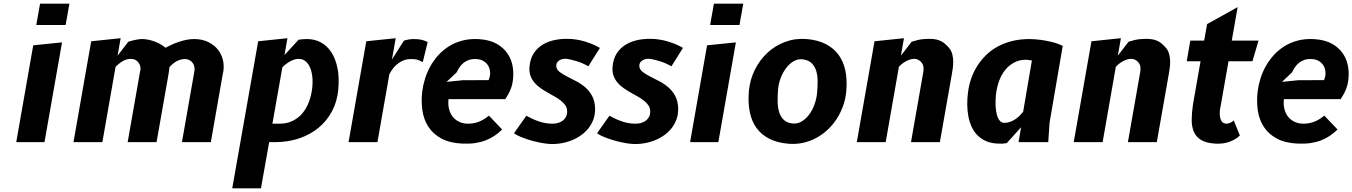

<svg xmlns="http://www.w3.org/2000/svg" viewBox="-20 -770 7325 1040"><path d="M221 0H68L160 -524.5L316 -540.5ZM197 -750H356L335.5 -634.5H176.5Z M534.5 0H378L474 -546.5L633.5 -563L617 -468.5L675 -544Q686.5 -548 699.5 -551Q710.5 -553.5 723.8 -556Q737 -558.5 750 -558.5Q760 -558.5 774.5 -556.5Q789 -554.5 805.8 -549.2Q822.5 -544 840.8 -535Q859 -526 876.5 -511.5Q891.5 -519.5 910 -528Q928.5 -536.5 948.5 -543.2Q968.5 -550 989.5 -554.2Q1010.5 -558.5 1031 -558.5Q1075.5 -558.5 1108.8 -542Q1142 -525.5 1162.2 -498.8Q1182.5 -472 1189 -437.8Q1195.5 -403.5 1186.5 -368L1122 0H965.5L1032 -378.5Q1035.5 -393 1033.2 -405.8Q1031 -418.5 1024.5 -428Q1018 -437.5 1008 -443.2Q998 -449 986.5 -450Q968 -451.5 945.5 -442.5Q923 -433.5 898 -407Q897 -395 895.5 -386.2Q894 -377.5 892 -363.5L828 0H671.5L738 -378.5Q742.5 -392.5 740.8 -404.8Q739 -417 733.2 -426.5Q727.5 -436 718.8 -442.2Q710 -448.5 700.5 -450Q678 -454 655 -444Q632 -434 606 -408Z M1455.5 -100H1494.5Q1534 -100 1564.8 -115Q1595.5 -130 1617.2 -155.5Q1639 -181 1652.2 -215.2Q1665.5 -249.5 1670.5 -288Q1675 -324.5 1671.8 -353.5Q1668.5 -382.5 1660 -403Q1651.5 -423.5 1638.5 -435.2Q1625.5 -447 1610.5 -450Q1597 -452.5 1583.5 -449.8Q1570 -447 1557.2 -440.8Q1544.5 -434.5 1532.2 -425.2Q1520 -416 1509.5 -405.5ZM1238 250 1378.5 -546.5 1537 -563 1521 -472 1597.5 -555Q1608.5 -556.5 1619.8 -557.5Q1631 -558.5 1643 -558.5Q1683.5 -558.5 1717.2 -540.8Q1751 -523 1774.2 -488Q1797.5 -453 1808 -401.2Q1818.5 -349.5 1812 -282Q1806 -220 1778.8 -168.2Q1751.5 -116.5 1706.8 -79Q1662 -41.5 1601.5 -20.8Q1541 0 1468.5 0H1438L1393.5 250Z M2270 -433.5Q2261 -438.5 2253.5 -441.8Q2246 -445 2238.5 -447Q2231 -449 2222.2 -449.5Q2213.5 -450 2202 -450Q2170.5 -450 2140 -429Q2109.5 -408 2089 -368L2024.5 0H1868L1964 -546.5L2123.5 -563L2103 -447.5L2168 -550Q2172.5 -551.5 2178.8 -553Q2185 -554.5 2192 -555.8Q2199 -557 2206.2 -557.8Q2213.5 -558.5 2220 -558.5Q2247.5 -558.5 2264.8 -554.2Q2282 -550 2296.5 -542Z M2700 -68.5Q2681 -50 2659.5 -35.2Q2638 -20.5 2612 -10.2Q2586 0 2555 4.8Q2524 9.5 2486.5 8Q2416.5 5 2371.2 -19.5Q2326 -44 2300.8 -82.8Q2275.5 -121.5 2268.2 -171Q2261 -220.5 2267 -273.5Q2271 -307 2281.8 -342.2Q2292.5 -377.5 2310.5 -410Q2328.5 -442.5 2354 -470.8Q2379.5 -499 2412.2 -519.5Q2445 -540 2485.5 -550.5Q2526 -561 2574.5 -558Q2631.5 -554.5 2670.2 -532.8Q2709 -511 2730.8 -477.5Q2752.5 -444 2758.2 -402Q2764 -360 2755 -316Q2751.5 -300 2745.2 -285Q2739 -270 2732.5 -258.5Q2725 -245 2717 -233H2409.5Q2406 -202 2412.8 -177.2Q2419.5 -152.5 2434.2 -135.2Q2449 -118 2470 -109Q2491 -100 2515.5 -100Q2537 -100 2554.5 -104.5Q2572 -109 2585.8 -115.8Q2599.5 -122.5 2610 -130Q2620.5 -137.5 2628.5 -143.5ZM2626.5 -336Q2635.5 -356.5 2634.8 -376.5Q2634 -396.5 2625.5 -412.2Q2617 -428 2600.8 -438.2Q2584.5 -448.5 2562.5 -450Q2539 -451.5 2521.5 -445.8Q2504 -440 2491 -429.5Q2478 -419 2469 -405.5Q2460 -392 2453.5 -378L2399 -326.5L2487 -335.5Z M3167 -411Q3132.5 -430 3105.5 -438Q3078.5 -446 3058.5 -450Q3043.5 -453 3031.2 -451Q3019 -449 3010 -443.2Q3001 -437.5 2996.5 -429.2Q2992 -421 2993 -411Q2994.5 -393.5 3010.5 -381Q3026.5 -368.5 3049.8 -356.5Q3073 -344.5 3099.5 -331Q3126 -317.5 3149 -298Q3172 -278.5 3187.2 -250.5Q3202.5 -222.5 3203.5 -182Q3204 -149 3193.5 -121.2Q3183 -93.5 3164.2 -71.2Q3145.5 -49 3120.2 -32.5Q3095 -16 3065.8 -5.8Q3036.5 4.5 3005 8.2Q2973.5 12 2943 8.5Q2924 6.5 2899.8 1.5Q2875.5 -3.5 2850.5 -11Q2825.5 -18.5 2802.5 -27.8Q2779.5 -37 2764 -48L2831 -143Q2864 -124.5 2897.8 -112.8Q2931.5 -101 2967.5 -100Q2984 -99.5 2999.5 -103.2Q3015 -107 3026.8 -115.5Q3038.5 -124 3045.5 -137Q3052.5 -150 3052 -168Q3051.5 -186 3042 -199.8Q3032.5 -213.5 3017.5 -225.2Q3002.5 -237 2983.8 -247.5Q2965 -258 2945.5 -269Q2926 -280 2907.8 -292.8Q2889.5 -305.5 2875.5 -321.8Q2861.5 -338 2853.8 -358.8Q2846 -379.5 2848 -406.5Q2851 -450 2870.5 -480.5Q2890 -511 2921.5 -529.5Q2953 -548 2993.8 -555Q3034.5 -562 3079 -558.5Q3101 -556.5 3122.5 -551.8Q3144 -547 3163.5 -540.2Q3183 -533.5 3200 -525.8Q3217 -518 3229.5 -510.5Z M3617 -411Q3582.5 -430 3555.5 -438Q3528.5 -446 3508.5 -450Q3493.5 -453 3481.2 -451Q3469 -449 3460 -443.2Q3451 -437.5 3446.5 -429.2Q3442 -421 3443 -411Q3444.5 -393.5 3460.5 -381Q3476.5 -368.5 3499.8 -356.5Q3523 -344.5 3549.5 -331Q3576 -317.5 3599 -298Q3622 -278.5 3637.2 -250.5Q3652.5 -222.5 3653.5 -182Q3654 -149 3643.5 -121.2Q3633 -93.5 3614.2 -71.2Q3595.5 -49 3570.2 -32.5Q3545 -16 3515.8 -5.8Q3486.5 4.5 3455 8.2Q3423.5 12 3393 8.5Q3374 6.5 3349.8 1.5Q3325.5 -3.5 3300.5 -11Q3275.5 -18.5 3252.5 -27.8Q3229.5 -37 3214 -48L3281 -143Q3314 -124.5 3347.8 -112.8Q3381.5 -101 3417.5 -100Q3434 -99.5 3449.5 -103.2Q3465 -107 3476.8 -115.5Q3488.5 -124 3495.5 -137Q3502.5 -150 3502 -168Q3501.5 -186 3492 -199.8Q3482.5 -213.5 3467.5 -225.2Q3452.5 -237 3433.8 -247.5Q3415 -258 3395.5 -269Q3376 -280 3357.8 -292.8Q3339.5 -305.5 3325.5 -321.8Q3311.5 -338 3303.8 -358.8Q3296 -379.5 3298 -406.5Q3301 -450 3320.5 -480.5Q3340 -511 3371.5 -529.5Q3403 -548 3443.8 -555Q3484.5 -562 3529 -558.5Q3551 -556.5 3572.5 -551.8Q3594 -547 3613.5 -540.2Q3633 -533.5 3650 -525.8Q3667 -518 3679.5 -510.5Z M3871 0H3718L3810 -524.5L3966 -540.5ZM3847 -750H4006L3985.5 -634.5H3826.5Z M4250 8.5Q4190.5 3.5 4147.5 -18.2Q4104.5 -40 4078 -76.5Q4051.5 -113 4041.2 -163.5Q4031 -214 4036.5 -276.5Q4042 -338 4068.5 -391.5Q4095 -445 4136.8 -484Q4178.5 -523 4233.2 -543.2Q4288 -563.5 4349.5 -558.5Q4409 -553.5 4452 -531.8Q4495 -510 4521.8 -473.8Q4548.5 -437.5 4559 -387.8Q4569.5 -338 4564 -276.5Q4560.5 -235.5 4547 -197.2Q4533.5 -159 4512.2 -126.2Q4491 -93.5 4462.8 -67Q4434.5 -40.5 4400.8 -22.5Q4367 -4.5 4329 3.8Q4291 12 4250 8.5ZM4405.5 -264Q4409 -299 4408.8 -330.8Q4408.5 -362.5 4400.8 -387.2Q4393 -412 4376 -428.2Q4359 -444.5 4328.5 -448.5Q4303 -452 4279.8 -438.8Q4256.5 -425.5 4238.5 -401.8Q4220.5 -378 4208.8 -347.5Q4197 -317 4194.5 -285.5Q4191.5 -250 4192.2 -218.2Q4193 -186.5 4200.8 -161.8Q4208.5 -137 4225.2 -121Q4242 -105 4270.5 -101.5Q4298 -98 4321.2 -111.5Q4344.5 -125 4362.2 -148.5Q4380 -172 4391.2 -202.5Q4402.5 -233 4405.5 -264Z M4876.5 -563 4860 -468.5 4918 -544Q4935 -549.5 4952.5 -553.5Q4970 -557.5 4987.5 -558.5Q5014.5 -560.5 5033.8 -558.8Q5053 -557 5068 -551.2Q5083 -545.5 5095 -535.8Q5107 -526 5119.5 -512Q5133 -496.5 5138 -476.8Q5143 -457 5143.2 -436.8Q5143.5 -416.5 5140.5 -397.2Q5137.5 -378 5135 -363.5L5071 0H4914.5L4981 -378.5Q4986.5 -410.5 4974.8 -427.5Q4963 -444.5 4943.5 -450Q4935.5 -452 4924.2 -450.8Q4913 -449.5 4900 -444.2Q4887 -439 4873.8 -430Q4860.5 -421 4849 -408L4777.5 0H4621L4717 -546.5Z M5569.5 -442.5Q5559.5 -444 5551 -445Q5542.5 -446 5539 -446.5Q5501.5 -446.5 5472.8 -431Q5444 -415.5 5423.5 -389.5Q5403 -363.5 5390.8 -328.8Q5378.5 -294 5374.5 -255Q5371.5 -224.5 5372.8 -197.2Q5374 -170 5379.5 -149.2Q5385 -128.5 5395.2 -116.5Q5405.5 -104.5 5420 -104.5Q5437 -104.5 5452.2 -110.2Q5467.5 -116 5480.8 -125Q5494 -134 5504.2 -144.5Q5514.5 -155 5522 -164.5ZM5391.5 8Q5353 7.5 5324.5 -4.2Q5296 -16 5275.8 -36Q5255.5 -56 5243.2 -82.8Q5231 -109.5 5225.2 -140.2Q5219.5 -171 5219.2 -204.5Q5219 -238 5223.5 -271Q5228 -307 5240 -342.5Q5252 -378 5271.8 -410Q5291.5 -442 5318.8 -469.2Q5346 -496.5 5381.2 -516.2Q5416.5 -536 5460.2 -547.2Q5504 -558.5 5556 -558.5Q5586.5 -558 5617.5 -554Q5644.5 -550.5 5676 -543Q5707.5 -535.5 5736.5 -521.5L5665 -104.5L5658 0H5497L5511 -81L5433.5 5Q5428 6 5419 7.2Q5410 8.5 5391.5 8Z M6051.5 -563 6035 -468.5 6093 -544Q6110 -549.5 6127.5 -553.5Q6145 -557.5 6162.5 -558.5Q6189.5 -560.5 6208.8 -558.8Q6228 -557 6243 -551.2Q6258 -545.5 6270 -535.8Q6282 -526 6294.5 -512Q6308 -496.5 6313 -476.8Q6318 -457 6318.2 -436.8Q6318.5 -416.5 6315.5 -397.2Q6312.5 -378 6310 -363.5L6246 0H6089.5L6156 -378.5Q6161.5 -410.5 6149.8 -427.5Q6138 -444.5 6118.5 -450Q6110.5 -452 6099.2 -450.8Q6088 -449.5 6075 -444.2Q6062 -439 6048.8 -430Q6035.5 -421 6024 -408L5952.5 0H5796L5892 -546.5Z M6591.5 -194Q6587.5 -177.5 6587 -162.5Q6586.5 -147.5 6588.8 -135.5Q6591 -123.5 6595.8 -115.2Q6600.5 -107 6607 -104Q6618 -99 6628 -100.5Q6638 -102 6646 -106Q6655 -110.5 6663 -117.5L6696 -36Q6675 -15.5 6641 -2.5Q6607 10.5 6563 8Q6513.5 5 6486 -11.8Q6458.5 -28.5 6446.5 -56.5Q6434.5 -84.5 6435 -122.2Q6435.5 -160 6442 -205L6483 -438H6408L6427.5 -550H6502.5L6518.5 -639.5L6684 -731.5L6652 -550H6797L6764 -438H6634.5Z M7225 -68.5Q7206 -50 7184.5 -35.2Q7163 -20.5 7137 -10.2Q7111 0 7080 4.8Q7049 9.5 7011.5 8Q6941.5 5 6896.2 -19.5Q6851 -44 6825.8 -82.8Q6800.5 -121.5 6793.2 -171Q6786 -220.5 6792 -273.5Q6796 -307 6806.8 -342.2Q6817.5 -377.5 6835.5 -410Q6853.5 -442.5 6879 -470.8Q6904.5 -499 6937.2 -519.5Q6970 -540 7010.5 -550.5Q7051 -561 7099.5 -558Q7156.5 -554.5 7195.2 -532.8Q7234 -511 7255.8 -477.5Q7277.5 -444 7283.2 -402Q7289 -360 7280 -316Q7276.5 -300 7270.2 -285Q7264 -270 7257.5 -258.5Q7250 -245 7242 -233H6934.5Q6931 -202 6937.8 -177.2Q6944.5 -152.5 6959.2 -135.2Q6974 -118 6995 -109Q7016 -100 7040.5 -100Q7062 -100 7079.5 -104.5Q7097 -109 7110.8 -115.8Q7124.5 -122.5 7135 -130Q7145.5 -137.5 7153.5 -143.5ZM7151.5 -336Q7160.5 -356.5 7159.8 -376.5Q7159 -396.5 7150.5 -412.2Q7142 -428 7125.8 -438.2Q7109.5 -448.5 7087.5 -450Q7064 -451.5 7046.5 -445.8Q7029 -440 7016 -429.5Q7003 -419 6994 -405.5Q6985 -392 6978.5 -378L6924 -326.5L7012 -335.5Z"/></svg>

Font: B612
Style: Bold Italic
Weight: 700
Italic angle: -10°
Designer: Nicolas Chauveau, Thomas Paillot, Jonathan Favre-Lamarine, Jean-Luc Vinot
Foundry: AIRBUS
Version: Version 1.008